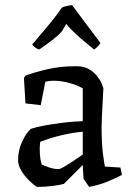

<svg xmlns="http://www.w3.org/2000/svg" viewBox="-20 -722 519 754"><path d="M231 0Q218 4 188.5 8Q159 12 124 12Q110 2 93 -14.5Q76 -31 63.5 -52Q51 -73 51 -93Q51 -131 66.5 -165Q82 -199 101 -216Q125 -224 156.5 -229.5Q188 -235 219 -239Q250 -243 273 -244.5Q296 -246 305 -246V-375Q285 -387 253 -396Q221 -405 190 -405Q182 -405 174 -404Q166 -403 158 -401L140 -309L80 -316L74 -416L80 -425Q114 -438 165.5 -450Q217 -462 279 -462Q309 -462 329 -450.5Q349 -439 361.5 -423Q374 -407 379.5 -393.5Q385 -380 386 -376Q385 -350 383 -318.5Q381 -287 380 -260Q379 -233 379 -221Q379 -157 384.5 -116.5Q390 -76 392 -68L453 -64L459 -35Q434 -22 402.5 -9Q371 4 330 12L308 -20L305 -74ZM144 -76Q152 -72 171.5 -65Q191 -58 210 -58Q216 -58 230 -66Q244 -74 260 -84.5Q276 -95 289 -104Q302 -113 305 -115V-205Q265 -201 222 -191Q179 -181 138 -165Q137 -158 136.5 -150.5Q136 -143 136 -136Q136 -115 138.5 -99.5Q141 -84 144 -76ZM139 -531 135 -528Q128 -528 117.5 -536Q107 -544 107 -548Q121 -565 143 -590.5Q165 -616 187 -643.5Q209 -671 223 -692Q225 -694 234 -696.5Q243 -699 252 -700.5Q261 -702 263 -702L337 -603L374 -554Q374 -550 364.5 -540Q355 -530 349 -528Q335 -540 313.5 -557.5Q292 -575 272 -594Q252 -613 240 -628L223 -599Q210 -584 187 -566Q164 -548 139 -531Z"/></svg>

Font: Labrada
Style: Regular
Weight: 400
Designer: Mercedes Jáuregui
Foundry: Omnibus-Type Team
Version: Version 1.000; ttfautohint (v1.8.4.7-5d5b)